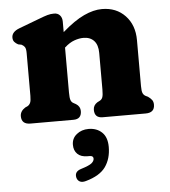

<svg xmlns="http://www.w3.org/2000/svg" viewBox="-54 -541 775 875"><g transform="rotate(-5 333.0 -103.5)"><path d="M262 -450V-402Q317.5 -450.5 361.8 -471Q406 -491.5 444.5 -491.5Q510 -491.5 550.8 -448.5Q591.5 -405.5 591.5 -336.5V-126Q591.5 -102.5 595.8 -93.5Q600 -84.5 608.5 -80L619 -75Q630.5 -67 636.8 -58.5Q643 -50 643 -37Q643 0 602 0H405Q368 0 368 -37Q368 -58 387 -70L398.5 -76Q407.5 -80.5 411.2 -90.5Q415 -100.5 415 -126V-293.5Q415 -330 397.5 -349Q380 -368 349 -368Q329.5 -368 307.5 -360.2Q285.5 -352.5 263.5 -332.5L262 -331.5V-126Q262 -100.5 265.8 -90.5Q269.5 -80.5 278.5 -76L289.5 -70Q308.5 -58 308.5 -37Q308.5 0 271.5 0H75Q34 0 34 -37Q34 -60 57.5 -75L68.5 -80Q76.5 -84.5 81 -93.8Q85.5 -103 85.5 -126V-321.5Q85.5 -342 80 -349.5Q74.5 -357 65.5 -361.5L50.5 -364.5Q40 -370 33.5 -377.5Q27 -385 27 -397.5Q27 -423.5 62.5 -437L158 -473Q180 -481.5 194.8 -485.8Q209.5 -490 225.5 -490Q242.5 -490 252.2 -479Q262 -468 262 -450ZM321 171Q290.5 171 274.8 155.2Q259 139.5 259 113.5Q259 84 281.5 65.8Q304 47.5 336 47.5Q373.5 47.5 397.2 70Q421 92.5 421 137Q421 190.5 394.8 227.8Q368.5 265 303.5 283Q286 288 275.2 282Q264.5 276 261.5 263Q255.5 235.5 287 226Q324.5 214.5 336 204.8Q347.5 195 347.5 184Q347.5 171 330.5 171Z"/></g></svg>

Font: Fraunces 9pt SuperSoft
Style: Bold
Weight: 700
Version: Version 1.000;[b76b70a41]